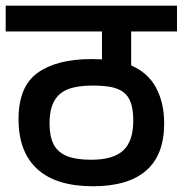

<svg xmlns="http://www.w3.org/2000/svg" viewBox="-29 -648 633 665"><path d="M425.3 -539.1V-421.4Q483.9 -396 511.7 -343.8Q539.6 -291.5 539.6 -220.7Q539.6 -111.3 477.1 -57.1Q414.6 -2.9 293 -2.9Q166 -2.9 100.6 -62Q35.2 -121.1 35.2 -235.8Q35.2 -348.6 101.6 -396Q168 -443.4 288.1 -443.4Q302.7 -443.4 324.2 -442.4V-539.1H-9.3V-628.4H584V-539.1ZM397.9 -329.1Q380.9 -341.8 355 -346.7Q329.1 -351.6 290.5 -351.6Q240.2 -351.6 208 -339.6Q175.8 -327.6 159.2 -298.8Q142.6 -270 142.6 -220.2Q142.6 -175.8 156.5 -148.4Q170.4 -121.1 201.9 -107.9Q233.4 -94.7 286.6 -94.7Q363.3 -94.7 397.9 -127Q432.6 -159.2 432.6 -230Q432.6 -267.6 424.3 -291.7Q416 -315.9 397.9 -329.1Z"/></svg>

Font: Varta
Style: Bold
Weight: 700
Designer: Joana Correia, Viktoriya Grabowska, Eben Sorkin
Foundry: Sorkin Type
Version: Version 1.002; ttfautohint (v1.3) -l 8 -r 24 -G 200 -x 12 -H